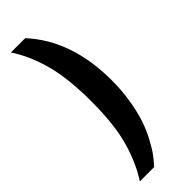

<svg xmlns="http://www.w3.org/2000/svg" viewBox="-200 -488 596 596"><g transform="rotate(-45 98.5 -190.0)"><path d="M7 93.3H69.7Q82.3 79.7 93.7 64.5Q105 49.3 119.2 23Q133.3 -3.3 143.3 -32.3Q153.3 -61.3 160.3 -102.8Q167.3 -144.3 167.3 -189.7Q167.3 -366.7 69.7 -472.7H7Q22.3 -449 33.8 -424.2Q45.3 -399.3 55.5 -365.5Q65.7 -331.7 71 -287.3Q76.3 -243 76.3 -189.7Q76.3 -88 57.8 -22.2Q39.3 43.7 7 93.3Z"/></g></svg>

Font: Jomhuria
Style: Regular
Weight: 400
Designer: Arabic design by Kourosh Beigpour, Latin design by Eben Sorkin, engineering by Lasse Fister and Khaled Hosney
Version: Version 1.0010